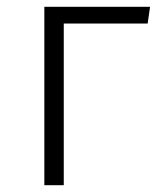

<svg xmlns="http://www.w3.org/2000/svg" viewBox="-20 -543 460 563"><path d="M167 0H110V-523H420L413 -474H167Z"/></svg>

Font: Jldddboxgfspflltxgxzjzlszac
Style: Regular
Weight: 300
Designer: Carrois Corporate & Edenspiekermann
Foundry: Carrois Corporate GbR & Edenspiekermann AG
Version: Version 2.001